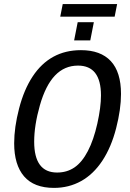

<svg xmlns="http://www.w3.org/2000/svg" viewBox="-20 -916 640 946"><path d="M246.1 9.8Q147.5 9.8 98.6 -47.1Q49.8 -104 49.8 -210Q49.8 -288.1 74 -381.3Q98.1 -474.6 140.9 -539.3Q183.6 -604 243.2 -636.5Q302.7 -668.9 378.9 -668.9Q475.6 -668.9 525.9 -615Q576.2 -561 576.2 -453.1Q576.2 -377.4 552.2 -284.2Q528.3 -190.9 484.4 -124.3Q440.4 -57.6 379.9 -23.9Q319.3 9.8 246.1 9.8ZM477.5 -445.8Q477.5 -592.8 364.3 -592.8Q297.9 -592.8 251.2 -544.2Q204.6 -495.6 176.5 -397Q148.4 -298.3 148.4 -217.8Q148.4 -65.9 261.2 -65.9Q310.1 -65.9 347.2 -91.3Q384.3 -116.7 412.8 -171.4Q441.4 -226.1 459.5 -306.9Q477.5 -387.7 477.5 -445.8ZM345.2 -716.8 362.8 -806.6H442.4L424.8 -716.8ZM544.9 -834H276.9L289.1 -896H557.1Z"/></svg>

Font: Liberation Mono
Style: Italic
Weight: 400
Italic angle: -12°
Monospace: yes
Designer: Steve Matteson
Foundry: Ascender Corporation
Version: Version 2.1.5